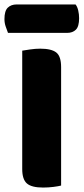

<svg xmlns="http://www.w3.org/2000/svg" viewBox="-35 -836 376 864"><path d="M65 -442H240V-1Q229 2 206 5Q183 8 159 8Q107 8 86 -10.5Q65 -29 65 -75ZM240 -211H65V-608Q77 -610 100.5 -613.5Q124 -617 146 -617Q196 -617 218 -600Q240 -583 240 -534ZM267 -688H1Q-3 -699 -9 -715.5Q-15 -732 -15 -750Q-15 -787 0 -801.5Q15 -816 40 -816H305Q313 -806 317 -789Q321 -772 321 -754Q321 -717 306.5 -702.5Q292 -688 267 -688Z"/></svg>

Font: Baloo Bhaijaan 2 ExtraBold
Style: Regular
Weight: 800
Designer: Sanskriti Dholi, Noopur Datye and Ek Type
Foundry: Ek Type
Version: Version 1.701